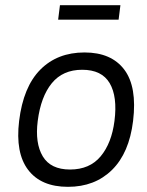

<svg xmlns="http://www.w3.org/2000/svg" viewBox="-20 -713 569 743"><path d="M212 -693H446L439 -637H205ZM54 -245Q70 -377 136 -443.5Q202 -510 307 -510Q411 -510 461 -443.5Q511 -377 495 -245Q480 -121 413.5 -55.5Q347 10 243 10Q139 10 89 -55.5Q39 -121 54 -245ZM251 -57Q327 -57 369.5 -108Q412 -159 423 -245Q435 -339 404.5 -391Q374 -443 298 -443Q223 -443 180.5 -391Q138 -339 126 -245Q115 -159 145.5 -108Q176 -57 251 -57Z"/></svg>

Font: Haskoy
Style: Italic
Weight: 400
Designer: Ertekin Erdin
Foundry: Ertekin Erdin
Version: Version 2.000; ttfautohint (v1.8.4.7-5d5b)